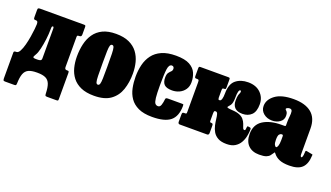

<svg xmlns="http://www.w3.org/2000/svg" viewBox="-65 -1004 2820 1634"><g transform="rotate(20 1345.0 -187.5)"><path d="M460 -397V-127Q460 -105 479 -105H489Q496 -105 498 -100.5Q500 -96 500 -89V149.5Q500 160.5 496.2 162.8Q492.5 165 481 165H399Q385 165 382.5 159.2Q380 153.5 379.5 141.5Q378 87 366 56.2Q354 25.5 327 12.8Q300 0 252.5 0H247.5Q199.5 0 172.2 13Q145 26 133.2 57.5Q121.5 89 120 144.5Q119.5 156 116.8 160.5Q114 165 101 165H17Q4.5 165 2.2 157.8Q0 150.5 0 139.5V-91Q0 -99 4.5 -102Q9 -105 23 -105Q40 -105 53.2 -129.5Q66.5 -154 76.5 -191.5Q86.5 -229 93 -269Q99.5 -309 102.8 -341Q106 -373 106 -385.5Q106 -402.5 101.5 -408.8Q97 -415 87.5 -415H83.5Q71.5 -415 68.8 -419.5Q66 -424 66 -440V-500Q66 -514.5 71.8 -517.2Q77.5 -520 91 -520H482Q493.5 -520 496.8 -517.2Q500 -514.5 500 -503V-436Q500 -423 494.2 -419Q488.5 -415 479 -415Q467 -415 463.5 -412.2Q460 -409.5 460 -397ZM241 -415Q236 -415 233.5 -410.2Q231 -405.5 231 -389Q231 -344.5 224.8 -294.2Q218.5 -244 208.5 -202.2Q198.5 -160.5 186.5 -142Q170.5 -117 174.8 -111Q179 -105 195.5 -105H216Q229 -105 239.5 -109Q250 -113 250 -130V-398Q250 -415 242.5 -415Z M520 -245Q520 -305 532.2 -358.2Q544.5 -411.5 573 -452.5Q601.5 -493.5 649.5 -516.8Q697.5 -540 769 -540Q840.5 -540 888.5 -517.8Q936.5 -495.5 965 -457.5Q993.5 -419.5 1005.8 -371Q1018 -322.5 1018 -270Q1018 -190 995.5 -124.2Q973 -58.5 918.8 -19.2Q864.5 20 769 20Q697.5 20 649.5 -1.5Q601.5 -23 573 -60Q544.5 -97 532.2 -144.8Q520 -192.5 520 -245ZM745 -270Q745 -193 746 -152Q747 -111 752 -95.5Q757 -80 769 -80Q781 -80 786 -94.5Q791 -109 792 -146Q793 -183 793 -250Q793 -327 792 -368Q791 -409 786 -424.5Q781 -440 769 -440Q757 -440 752 -425.5Q747 -411 746 -374Q745 -337 745 -270Z M1048 -255Q1048 -311.5 1060.5 -362.8Q1073 -414 1102.8 -454Q1132.5 -494 1183.8 -517Q1235 -540 1312 -540Q1393 -540 1436.2 -516Q1479.5 -492 1495.8 -453.8Q1512 -415.5 1512 -372Q1512 -333 1493.2 -305.8Q1474.5 -278.5 1444 -264.2Q1413.5 -250 1379 -250Q1329 -250 1308 -270.2Q1287 -290.5 1287 -333Q1287 -363.5 1297.2 -377.5Q1307.5 -391.5 1317.8 -400.8Q1328 -410 1328 -426Q1328 -436 1322.5 -442.5Q1317 -449 1307 -449Q1281 -449 1274.5 -404.2Q1268 -359.5 1268 -255Q1268 -180.5 1272.2 -143.8Q1276.5 -107 1286.2 -95Q1296 -83 1313 -83Q1331 -83 1338.8 -106.2Q1346.5 -129.5 1349.5 -160.5Q1350.5 -168.5 1356.5 -170.8Q1362.5 -173 1374 -173H1497Q1510 -173 1511.2 -170.5Q1512.5 -168 1512.5 -157.5Q1512 -63.5 1460.8 -21.8Q1409.5 20 1296 20Q1219 20 1170.2 -3Q1121.5 -26 1094.8 -65Q1068 -104 1058 -153.2Q1048 -202.5 1048 -255Z M2120.5 -164Q2120 -135.5 2113.5 -103.8Q2107 -72 2090.8 -43.8Q2074.5 -15.5 2045.5 2.2Q2016.5 20 1970.5 20Q1921 20 1891.8 3.5Q1862.5 -13 1847.2 -39.2Q1832 -65.5 1825.5 -95Q1819 -124.5 1816.2 -150.8Q1813.5 -177 1808.5 -193.5Q1803.5 -210 1790.5 -210H1788.5Q1779.5 -210 1777.2 -205.2Q1775 -200.5 1774.5 -184V-122Q1774.5 -110.5 1776.8 -107.8Q1779 -105 1787 -105H1789Q1799.5 -105 1802 -99Q1804.5 -93 1804.5 -82V-19.5Q1804.5 0 1788 0H1541Q1524.5 0 1524.5 -19.5V-82Q1524.5 -93 1527 -99Q1529.5 -105 1540 -105H1551Q1559.5 -105 1562 -107.8Q1564.5 -110.5 1564.5 -122V-388.5Q1564.5 -406 1561.5 -410.5Q1558.5 -415 1548.5 -415H1540Q1530.5 -415 1527.5 -419Q1524.5 -423 1524.5 -436V-503Q1524.5 -514.5 1528 -517.2Q1531.5 -520 1542.5 -520H1789Q1800.5 -520 1803.8 -517.2Q1807 -514.5 1807 -503V-436Q1807 -423 1804.8 -419Q1802.5 -415 1793 -415H1791Q1781 -415 1777.8 -412Q1774.5 -409 1774.5 -391V-329Q1775 -319.5 1776.8 -314.8Q1778.5 -310 1786 -310H1788Q1800.5 -310 1806.2 -329.2Q1812 -348.5 1812 -381Q1812 -465.5 1855.5 -501.2Q1899 -537 1966.5 -537Q2038.5 -537 2080.2 -496Q2122 -455 2122 -393.5Q2122 -327.5 2090.8 -297.5Q2059.5 -267.5 2010.5 -267.5Q1962 -267.5 1939.8 -290.5Q1917.5 -313.5 1917.5 -353Q1917.5 -385.5 1921.5 -400.5Q1925.5 -415.5 1929.5 -422.8Q1933.5 -430 1933.5 -440Q1933.5 -449.5 1925.5 -449.5Q1917 -449.5 1912 -431.5Q1907 -413.5 1907 -381Q1907 -350 1903 -333Q1899 -316 1892.2 -306.2Q1885.5 -296.5 1876 -286.5Q1867.5 -277.5 1875 -274Q1882.5 -270.5 1899.5 -269.2Q1916.5 -268 1937 -266.2Q1957.5 -264.5 1974.5 -259Q2007.5 -248.5 2023.2 -229.5Q2039 -210.5 2046 -190.8Q2053 -171 2058 -157.2Q2063 -143.5 2074 -143.5Q2080.5 -143.5 2081.8 -151Q2083 -158.5 2085 -175.5Q2086 -183 2089.8 -183.5Q2093.5 -184 2102.5 -182.5L2108.5 -181.5Q2117.5 -180 2119 -175.5Q2120.5 -171 2120.5 -164Z M2127 -128Q2127 -213.5 2190 -253.8Q2253 -294 2356 -294H2380Q2388.5 -294 2390.8 -296Q2393 -298 2393 -307V-332Q2393 -358 2396.2 -385Q2399.5 -412 2396.5 -430.5Q2393.5 -449 2373.5 -449Q2362 -449 2352.2 -443.8Q2342.5 -438.5 2342.5 -434Q2342.5 -428.5 2348.2 -424Q2354 -419.5 2360 -409.8Q2366 -400 2366 -378Q2366 -341.5 2336.2 -320.8Q2306.5 -300 2266 -300Q2220 -300 2188.5 -326.2Q2157 -352.5 2157 -393Q2157 -451 2213.8 -493Q2270.5 -535 2380 -535Q2485 -535 2541.5 -488.2Q2598 -441.5 2598 -347V-116Q2598 -101 2602 -96.5Q2606 -92 2609 -92Q2612 -92 2616.8 -101Q2621.5 -110 2623 -148.5Q2623.5 -160 2634.5 -157L2686.5 -147Q2690.5 -146 2690 -143.2Q2689.5 -140.5 2689.5 -135Q2686.5 -60.5 2650.2 -25.2Q2614 10 2535 10H2534.5Q2477.5 10 2444 -4.5Q2410.5 -19 2391.5 -44Q2385.5 -51.5 2383.5 -53.5Q2381.5 -55.5 2375.5 -45.5Q2366.5 -32 2356.5 -19.2Q2346.5 -6.5 2325.5 1.8Q2304.5 10 2262 10Q2199 10 2163 -25.8Q2127 -61.5 2127 -128ZM2354 -158Q2354 -126.5 2361.8 -113Q2369.5 -99.5 2377 -99.5Q2385 -99.5 2391.5 -118Q2398 -136.5 2398 -171V-205Q2398 -218.5 2389 -218.5H2382.5Q2374 -218.5 2364 -207.8Q2354 -197 2354 -158Z"/></g></svg>

Font: Besley* Condensed Fatface
Style: Regular
Weight: 900
Width: 3
Designer: Owen Earl
Foundry: indestructible type*
Version: Version 3.000; ttfautohint (v1.8.3)